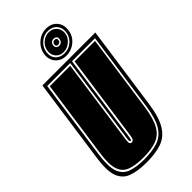

<svg xmlns="http://www.w3.org/2000/svg" viewBox="-248 -830 903 903"><g transform="rotate(-45 203.5 -379.0)"><path d="M151 11Q91 11 53.5 -3.5Q16 -18 2.5 -58Q-11 -98 1 -176L60 -592H412L353 -176Q342 -98 317 -57.5Q292 -17 251.5 -3Q211 11 151 11ZM153 -7Q208 -7 245 -20Q282 -33 304 -69.5Q326 -106 336 -176L392 -574H239L177 -132Q175 -121 174 -118Q173 -114 169 -114Q166 -114 165 -118Q163 -121 165 -132L227 -574H74L18 -176Q8 -106 20 -69.5Q32 -33 65.5 -20Q99 -7 153 -7ZM155 -16Q104 -16 72 -28Q40 -40 28.5 -74.5Q17 -109 27 -176L82 -565H218L157 -132Q155 -115 158 -111Q161 -105 167 -105Q174 -105 179 -110.5Q184 -116 186 -132L247 -565H383L328 -176Q318 -109 297.5 -74.5Q277 -40 242 -28Q207 -16 155 -16ZM239 -611Q205 -611 185.5 -633.5Q166 -656 170 -689Q175 -723 201 -746Q227 -769 261 -769Q296 -769 315.5 -746Q335 -723 330 -689Q326 -655 299.5 -633Q273 -611 239 -611ZM241 -625Q270 -625 291 -643.5Q312 -662 316 -689Q320 -717 304 -736Q288 -755 259 -755Q231 -755 209.5 -736Q188 -717 184 -689Q180 -661 196 -643Q212 -625 241 -625ZM242 -632Q217 -632 203 -649Q189 -666 192 -689Q195 -714 214 -731Q233 -748 258 -748Q282 -748 297 -731Q312 -714 309 -689Q306 -666 286 -649Q266 -632 242 -632ZM247 -668Q268 -668 271 -689Q273 -699 267.5 -704.5Q262 -710 253 -710Q232 -710 229 -689Q228 -680 233 -674Q238 -668 247 -668ZM248 -675Q234 -675 236 -689Q238 -703 252 -703Q266 -703 264 -689Q262 -675 248 -675Z"/></g></svg>

Font: Alumni Sans Collegiate One SC
Style: Italic
Weight: 400
Italic angle: -8°
Designer: Robert E. Leuschke
Foundry: Robert E. Leuschke
Version: Version 1.100